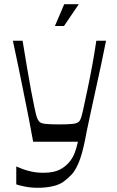

<svg xmlns="http://www.w3.org/2000/svg" viewBox="-20 -679 552 909"><path d="M57 194V109Q66 113 85 120.5Q104 128 130 133.5Q156 139 186 139Q233 139 263 124Q293 109 313 82Q326 65 334 44Q342 23 349 -8H137Q126 -69 114.5 -128Q103 -187 91 -245Q79 -303 67 -363Q55 -423 41 -486H87Q97 -425 107 -365Q117 -305 126.5 -254Q136 -203 143.5 -168Q151 -133 155 -122Q160 -109 167 -102Q174 -95 195 -92.5Q216 -90 261 -90Q304 -90 324.5 -92.5Q345 -95 352.5 -102Q360 -109 364 -122Q368 -133 375.5 -168Q383 -203 394 -254.5Q405 -306 416 -365.5Q427 -425 436 -486H482Q472 -435 459.5 -376.5Q447 -318 434 -259Q421 -200 410 -149Q399 -98 391.5 -62Q384 -26 382 -13Q368 55 352 92.5Q336 130 318 148.5Q300 167 281 181Q260 196 228.5 203Q197 210 159 210Q127 210 99 204.5Q71 199 57 194ZM240 -556 284 -659H353L283 -556Z"/></svg>

Font: Ojuju Medium
Style: Regular
Weight: 500
Designer: Chisaokwu Joboson, Mirko Velimirovic
Foundry: Udi Foundry
Version: Version 1.000